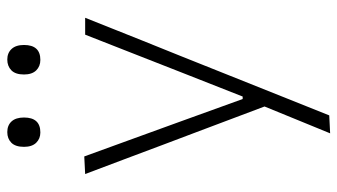

<svg xmlns="http://www.w3.org/2000/svg" viewBox="-224 -530 948 540"><g transform="rotate(-90 250.0 -260.0)"><path d="M145 194.5Q164 148.5 182.8 102.2Q201.5 56 220.5 10Q183 -88.5 146.5 -186.5L112.5 -276.5Q92.5 -330 71.5 -385.8Q50.5 -441.5 30.5 -494.5L80 -497Q105 -427.5 129.5 -360.8Q154 -294 179 -224.5L241.5 -51.5H248.5L317 -225.5Q343.5 -293.5 369.8 -360.2Q396 -427 422.5 -494.5H470Q454 -454.5 439.2 -417.2Q424.5 -380 406.5 -335.2Q388.5 -290.5 363.5 -228.5L308 -89.5Q270 6 243.5 72Q217 138 195.5 192ZM351.5 -620.5Q333.5 -620.5 322 -632.2Q310.5 -644 310.5 -666.5Q310.5 -690.5 322.2 -702Q334 -713.5 352.5 -713.5Q371 -713.5 382.2 -701.5Q393.5 -689.5 393.5 -666.5Q393.5 -620.5 351.5 -620.5ZM147.5 -620.5Q130 -620.5 118.5 -632.2Q107 -644 107 -666.5Q107 -690.5 118.5 -702Q130 -713.5 148.5 -713.5Q167.5 -713.5 178.5 -701.5Q189.5 -689.5 189.5 -666.5Q189.5 -620.5 147.5 -620.5Z"/></g></svg>

Font: Commissioner ExtraLight
Style: Regular
Weight: 200
Designer: Kostas Bartsokas
Foundry: Kostas Bartsokas
Version: Version 1.000; ttfautohint (v1.8.3)